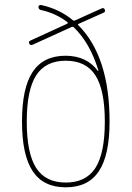

<svg xmlns="http://www.w3.org/2000/svg" viewBox="-20 -759 540 788"><path d="M371.6 -69.8Q410.2 -129.9 410.2 -259.8Q410.2 -389.6 371.6 -449.7Q333 -509.8 250 -509.8Q167 -509.8 128.4 -449.7Q89.8 -389.6 89.8 -259.8Q89.8 -129.9 128.4 -69.8Q167 -9.8 250 -9.8Q333 -9.8 371.6 -69.8ZM381.8 -467.8H383.8V-469.7Q349.6 -583 282.2 -647.5Q279.3 -650.4 274.4 -648.4L113.3 -575.2Q104.5 -571.3 100.1 -580.1Q95.7 -588.9 105.5 -592.8L256.8 -662.1Q257.8 -663.1 257.8 -665Q257.8 -667 256.8 -668Q208 -705.1 148.4 -717.8Q138.7 -719.7 137.7 -730.5Q137.7 -734.4 141.1 -736.8Q144.5 -739.3 149.4 -738.3Q224.6 -721.7 279.3 -675.8Q282.2 -672.9 287.1 -674.8L397.5 -724.6Q406.2 -728.5 410.2 -719.7Q414.1 -710.9 405.3 -707L302.7 -661.1Q297.9 -659.2 301.8 -655.3Q429.7 -527.3 429.7 -259.8Q429.7 -122.1 385.7 -56.2Q341.8 9.8 250 9.8Q158.2 9.8 114.3 -56.2Q70.3 -122.1 70.3 -260.3Q70.3 -398.4 114.3 -464.4Q158.2 -530.3 250 -530.3Q336.9 -529.3 381.8 -467.8Z"/></svg>

Font: Rounded Mgen+ 1mn thin
Style: Regular
Weight: 100
Designer: [Source Han Sans]
Ryoko NISHIZUKA  (kana & ideographs); Paul D. Hunt (Latin, Greek & Cyrillic); Wenlong ZHANG  (bopomofo
Version: Version 1.059.20150602